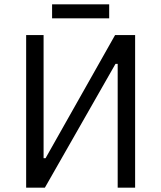

<svg xmlns="http://www.w3.org/2000/svg" viewBox="-20 -861 740 881"><path d="M100 0H186L510 -568H520V0H600V-700H508L189 -135H180V-700H100ZM219 -777H481V-841H219Z"/></svg>

Font: Fixel Variable
Style: Regular
Weight: 100
Width: 3
Designer: AlfaBravo + MacPaw
Foundry: Kyrylo Tkachov, Marchela Mozhyna, Serhii Makarenko, Maria Weinstein, Zakhar Kryvoshyya
Version: Version 1.211